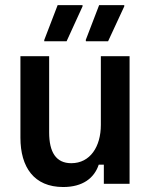

<svg xmlns="http://www.w3.org/2000/svg" viewBox="-20 -720 594 752"><path d="M240.8 -558.3 303.3 -695V-700H205.8L153.3 -563.3V-558.3ZM403.3 -558.3 466.7 -695V-700H368.3L315.8 -563.3L316.7 -558.3ZM227.5 12.5C304.2 12.5 349.2 -22.5 366.7 -75H386.7V0H487.5V-500H375V-230.8C375 -145.8 333.3 -80.8 259.2 -80.8C199.2 -80.8 172.5 -124.2 172.5 -201.7V-500H60V-180.8C60 -65 113.3 12.5 227.5 12.5Z"/></svg>

Font: Familjen Grotesk Medium
Style: Regular
Weight: 500
Designer: Anders Wikstroem, Jonas Baeckman, Matilda Gysing, Kristian Moeller
Foundry: Familjen STHLM AB
Version: Version 2.000